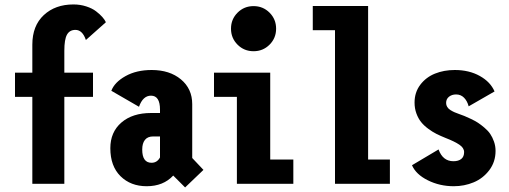

<svg xmlns="http://www.w3.org/2000/svg" viewBox="-20 -827 2290 864"><path d="M47.5 -500H125.5V-626Q125.5 -711 177 -759Q228.5 -807 310.5 -807Q341 -807 368 -798.2Q395 -789.5 412.2 -776.2Q429.5 -763 440.5 -750.5Q451.5 -738 456.5 -727L366.5 -647Q351 -692.5 319.5 -692.5Q293.5 -692.5 281.5 -671.2Q269.5 -650 269.5 -598.5V-500H398.5V-391H269.5V0H125.5V-391H47.5Z M813 16.5 759.5 -37Q715 11 640 11Q568 11 522.2 -34.2Q476.5 -79.5 476.5 -160Q476.5 -232.5 526.2 -275.5Q576 -318.5 660 -318.5H700V-333.5Q700 -396.5 659.5 -396.5Q623 -396.5 605.5 -346.5L481 -418.5Q495.5 -457 544.8 -484.5Q594 -512 662.5 -512Q743.5 -512 794.2 -469.8Q845 -427.5 845 -358.5V-116L895.5 -62.5ZM662 -94.5Q687 -94.5 700 -118.5V-213H669Q644.5 -213 632.2 -197.5Q620 -182 620 -154Q620 -94.5 662 -94.5Z M1193 -626Q1163.5 -596.5 1121 -596.5Q1078.5 -596.5 1049 -626Q1019.5 -655.5 1019.5 -698Q1019.5 -740.5 1049 -770Q1078.5 -799.5 1121 -799.5Q1163.5 -799.5 1193 -770Q1222.5 -740.5 1222.5 -698Q1222.5 -655.5 1193 -626ZM1196 -109H1300V0H1046V-391H943V-500H1196Z M1636.5 -109H1734.5V0H1487.5V-691H1387.5V-800H1636.5Z M2022 11Q1958.5 11 1905 -15.8Q1851.5 -42.5 1834 -83.5L1953.5 -154.5Q1972.5 -101.5 2020.5 -101.5Q2043 -101.5 2055.8 -111.8Q2068.5 -122 2068.5 -142.5Q2068.5 -161.5 2047 -176Q2025.5 -190.5 1985.5 -206Q1962 -215.5 1944 -224.5Q1926 -233.5 1906.8 -247.8Q1887.5 -262 1874.8 -278Q1862 -294 1853.8 -316.5Q1845.5 -339 1845.5 -365.5Q1845.5 -411.5 1871.2 -445.5Q1897 -479.5 1937.5 -495.8Q1978 -512 2026.5 -512Q2091 -512 2139 -485.2Q2187 -458.5 2205.5 -415.5L2089 -348.5Q2082.5 -373 2068 -387.5Q2053.5 -402 2032.5 -402Q2013.5 -402 2000.5 -391.8Q1987.5 -381.5 1987.5 -363.5Q1987.5 -354 1992.5 -345.8Q1997.5 -337.5 2007.2 -331.5Q2017 -325.5 2025 -322Q2033 -318.5 2044.5 -314.5Q2060 -309 2070 -305Q2080 -301 2099 -292Q2118 -283 2131 -274.5Q2144 -266 2160.2 -252.2Q2176.5 -238.5 2186.2 -224Q2196 -209.5 2203 -189.8Q2210 -170 2210 -148Q2210 -98.5 2181.8 -61.2Q2153.5 -24 2111.5 -6.5Q2069.5 11 2022 11Z"/></svg>

Font: League Mono Condensed
Style: Bold
Weight: 700
Width: 1
Designer: Tyler Finck
Foundry: The League of Moveable Type / Tyler Finck
Version: Version 2.210